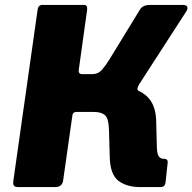

<svg xmlns="http://www.w3.org/2000/svg" viewBox="-20 -762 784 782"><path d="M56 0Q41 0 37 -5.5Q33 -11 34 -23L133 -721Q135 -742 153 -742H321Q337 -742 335 -723L301 -479Q298 -460 315 -460H375L456 -410Q534 -407 574 -373.5Q614 -340 616 -272L619 -159Q620 -136 626.5 -125.5Q633 -115 649 -115Q664 -115 663 -100L654 -17Q651 0 634 0H552Q496 0 462.5 -25.5Q429 -51 427 -121L424 -230Q423 -278 408.5 -292Q394 -306 363 -306H291Q277 -306 275 -293L237 -26Q233 0 204 0ZM341 -374 355 -460Q380 -460 395.5 -478Q411 -496 427 -522L550 -723Q561 -742 592 -742H724Q739 -742 742.5 -734.5Q746 -727 739 -716L547 -419Q542 -411 540 -403Q538 -395 547 -390Z"/></svg>

Font: Libre Franklin ExtraBold
Style: Italic
Weight: 800
Italic angle: -8°
Designer: Pablo Impallari, Rodrigo Fuenzalida, Nhung Nguyen
Foundry: Impallari Type
Version: Version 3.000